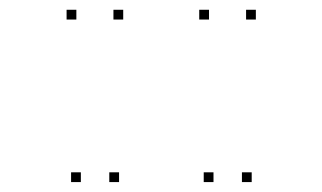

<svg xmlns="http://www.w3.org/2000/svg" viewBox="-20 -760 660 393"><path d="M232.2 -720V-740H212.2V-720ZM136.3 -720V-740H116.3V-720ZM145.5 -387.3V-407.3H125.5V-387.3ZM223.7 -387.3V-407.3H203.7V-387.3ZM503.7 -720V-740H483.7V-720ZM407.8 -720V-740H387.8V-720ZM417 -387.3V-407.3H397V-387.3ZM495.2 -387.3V-407.3H475.2V-387.3Z"/></svg>

Font: Monaspace Neon Dots Var
Style: Regular
Weight: 400
Designer: Riley Cran and the Lettermatic Team
Version: Version 1.100 (Monaspace Neon Dots)